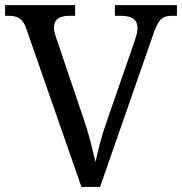

<svg xmlns="http://www.w3.org/2000/svg" viewBox="-20 -734 715 754"><path d="M299.8 0 84 -619.1Q78.6 -634.8 72.3 -645Q65.9 -655.3 57.6 -661.1Q49.3 -667 38.6 -669.4Q27.8 -671.9 13.2 -671.9H0V-713.9H274.9V-671.9H252Q221.7 -671.9 206.8 -660.4Q191.9 -648.9 191.9 -624Q191.9 -615.7 194.1 -606.9Q196.3 -598.1 200.2 -586.9L310.1 -262.2Q325.2 -217.8 335.9 -176Q346.7 -134.3 355 -98.1Q362.8 -134.3 373.5 -174.8Q384.3 -215.3 400.9 -262.2L511.2 -580.1Q515.1 -592.3 517.6 -603.5Q520 -614.7 520 -623Q520 -648.9 503.7 -660.4Q487.3 -671.9 454.1 -671.9H431.2V-713.9H674.8V-671.9H655.8Q641.1 -671.9 630.6 -668.9Q620.1 -666 611.6 -657.5Q603 -648.9 595.7 -633.8Q588.4 -618.7 580.1 -594.2L373 0Z"/></svg>

Font: Droid Serif
Style: Regular
Weight: 400
Version: Version 1.00 build 112